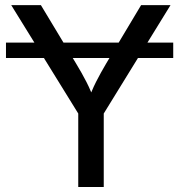

<svg xmlns="http://www.w3.org/2000/svg" viewBox="-20 -748 717 768"><path d="M672.9 -577.6V-516.1H3.9V-577.6ZM293 0V-293.9L24.9 -727.5H143.6L284.2 -494.1Q307.6 -455.6 325.9 -419.9Q344.2 -384.3 363.3 -331.1H327.1Q346.2 -385.3 364.5 -421.1Q382.8 -457 404.8 -494.1L544.4 -727.5H662.1L395 -293.9V0Z"/></svg>

Font: Inter Cardless
Style: Regular
Weight: 400
Designer: Rasmus Andersson
Foundry: rsms
Version: Version 4.001;git-9221beed3